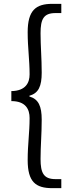

<svg xmlns="http://www.w3.org/2000/svg" viewBox="-20 -810 371 999"><path d="M252 169H299V122H269C207 122 191 90 191 17C191 -51 197 -111 197 -187C197 -257 181 -294 133 -308V-312C181 -325 197 -362 197 -432C197 -509 191 -568 191 -637C191 -711 207 -742 269 -742H299V-790H252C166 -790 124 -756 124 -642C124 -561 134 -499 134 -423C134 -380 114 -337 39 -336V-284C114 -284 134 -241 134 -196C134 -120 124 -59 124 23C124 137 166 169 252 169Z"/></svg>

Font: Noto Sans KR DemiLight
Style: Regular
Weight: 350
Designer: Ryoko NISHIZUKA 西塚涼子 (kana, bopomofo & ideographs); Paul D. Hunt (Latin, Greek & Cyrillic); Sandoll Communications 산돌커뮤니
Foundry: Adobe
Version: Version 2.004;hotconv 1.0.118;makeotfexe 2.5.65603